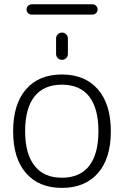

<svg xmlns="http://www.w3.org/2000/svg" viewBox="-20 -913 590 921"><path d="M146.5 -117.2Q190.4 -60.5 276.9 -60.5Q363.3 -60.5 407.7 -117.2Q452.1 -173.8 452.1 -283.7Q452.1 -393.6 407.7 -450.2Q363.3 -506.8 276.9 -506.8Q190.4 -506.8 145.5 -450.2Q100.6 -393.6 100.6 -283.7Q100.6 -173.8 146.5 -117.2ZM132.8 -842.8Q122.1 -842.8 114.7 -850.1Q107.4 -857.4 107.4 -867.7Q107.4 -877.9 114.7 -885.3Q122.1 -892.6 132.8 -892.6H423.8Q433.6 -892.6 440.9 -885.3Q448.2 -877.9 448.2 -867.7Q448.2 -857.4 440.9 -850.1Q433.6 -842.8 423.8 -842.8ZM249 -654.3V-728.5Q249 -740.2 257.3 -748.5Q265.6 -756.8 277.3 -756.8Q289.1 -756.8 297.4 -748.5Q305.7 -740.2 305.7 -728.5V-654.3Q305.7 -642.6 297.4 -634.3Q289.1 -626 277.3 -626Q265.6 -626 257.3 -634.3Q249 -642.6 249 -654.3ZM104.5 -83Q43 -153.3 43 -283.2Q43 -413.1 104.5 -484.4Q166 -555.7 276.9 -555.7Q387.7 -555.7 449.7 -484.4Q511.7 -413.1 511.7 -283.2Q511.7 -153.3 449.7 -82.5Q387.7 -11.7 276.9 -11.7Q166 -11.7 104.5 -83Z"/></svg>

Font: Gen Jyuu Gothic P Light
Style: Regular
Weight: 200
Designer: [Source Han Sans]
Ryoko NISHIZUKA  (kana & ideographs); Paul D. Hunt (Latin, Greek & Cyrillic); Wenlong ZHANG  (bopomofo
Version: Version 1.002.20150607